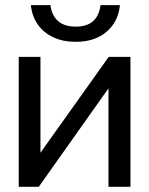

<svg xmlns="http://www.w3.org/2000/svg" viewBox="-20 -719 574 739"><path d="M441.6 -699.2H366.8Q362.3 -659.5 338.7 -638Q315.1 -616.5 271.5 -616.5Q227.9 -616.5 203.5 -638Q179.1 -659.5 174.2 -699.2H98.9Q103 -656.7 125.3 -625Q147.5 -593.2 184.8 -575.6Q222.1 -558 271.5 -558Q344.9 -558 390.2 -596.8Q435.5 -635.6 441.6 -699.2ZM135.7 -500H52.1V0H129.2L397.5 -378.9V0H482.1V-500H398.4L135.7 -131.2Z"/></svg>

Font: Overused Grotesk Light
Style: Regular
Weight: 300
Designer: RandomMaerks
Version: Version 0.005